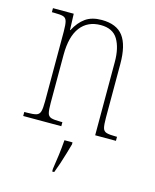

<svg xmlns="http://www.w3.org/2000/svg" viewBox="-114 -620 745 920"><g transform="rotate(15 258.0 -160.5)"><path d="M31 0V-20H44Q76 -20 90.5 -24.5Q105 -29 109.5 -44.5Q114 -60 114 -95V-441Q114 -476 109.5 -492Q105 -508 91 -512Q77 -516 47 -516H35V-536H138L141 -456H143Q165 -498 196 -520Q227 -542 276 -542Q350 -542 383 -498Q416 -454 416 -361V-95Q416 -60 420 -44.5Q424 -29 438.5 -24.5Q453 -20 484 -20H491V0H388V-364Q388 -433 363 -475Q338 -517 278 -517Q213 -517 177.5 -470.5Q142 -424 142 -333V-95Q142 -60 146 -44.5Q150 -29 164.5 -24.5Q179 -20 211 -20H220V0ZM234 208Q240 171 244.5 135Q249 99 252 61H292V71Q286 92 278 119.5Q270 147 261 174Q252 201 244 221H234Z"/></g></svg>

Font: Noto Serif Thai Condensed Thin
Style: Regular
Weight: 100
Width: 3
Designer: Monotype Design Team
Foundry: Monotype Imaging Inc.
Version: Version 2.001; ttfautohint (v1.8.4.7-5d5b)